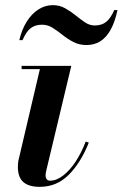

<svg xmlns="http://www.w3.org/2000/svg" viewBox="-20 -716 476 746"><path d="M134.5 10Q92 10 70.8 -8.5Q49.5 -27 49.5 -67Q49.5 -72.5 50 -79.8Q50.5 -87 51.5 -92L135 -447.5H64V-460H257L159.5 -52Q158.5 -47.5 157.8 -42.8Q157 -38 157 -34Q157 -26 161.2 -20Q165.5 -14 174.5 -14Q199.5 -14 225.2 -33.8Q251 -53.5 273.8 -88Q296.5 -122.5 313 -166L325 -162Q295 -85.5 248 -37.8Q201 10 134.5 10ZM316.5 -541Q287.5 -541 264.8 -553Q242 -565 222.8 -580.5Q203.5 -596 184.5 -608Q165.5 -620 143 -620Q117 -620 99.5 -606.8Q82 -593.5 67.5 -560H55Q65 -602.5 84.5 -633Q104 -663.5 130 -679.8Q156 -696 185 -696Q211.5 -696 233 -684Q254.5 -672 273.5 -656.5Q292.5 -641 310.5 -629Q328.5 -617 348 -617Q374.5 -617 392 -630.5Q409.5 -644 424 -677H436.5Q426.5 -630 409.5 -599.8Q392.5 -569.5 369 -555.2Q345.5 -541 316.5 -541Z"/></svg>

Font: Bodoni Moda 18pt SemiBold
Style: Italic
Weight: 600
Italic angle: -13°
Designer: Owen Earl
Foundry: indestructible type
Version: Version 2.005